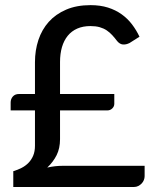

<svg xmlns="http://www.w3.org/2000/svg" viewBox="-20 -746 620 766"><path d="M22.5 -337Q22.5 -351 31.2 -361Q40 -371 56 -371H119.5V-498Q119.5 -545 133.2 -586.5Q147 -628 174.5 -658.8Q202 -689.5 243.8 -707.5Q285.5 -725.5 341 -725.5Q380 -725.5 410.8 -715.8Q441.5 -706 465.2 -689Q489 -672 506.5 -649Q524 -626 536.5 -599.5L497 -574.5Q483 -567.5 470.5 -568.5Q458 -569.5 447.5 -582Q438 -594.5 428 -605.5Q418 -616.5 405.8 -624.8Q393.5 -633 377.8 -637.5Q362 -642 341 -642Q311 -642 288.2 -632Q265.5 -622 250.2 -603.2Q235 -584.5 227.2 -558Q219.5 -531.5 219.5 -498.5V-371H436V-331.5Q436 -321.5 428 -313.5Q420 -305.5 408 -305.5H219.5V-190.5Q219.5 -154.5 206 -127.2Q192.5 -100 168.5 -77.5Q199.5 -84.5 230 -84.5H557V-43Q557 -35.5 554 -27.8Q551 -20 545.2 -14Q539.5 -8 531.8 -4Q524 0 514.5 0H33V-63Q50 -68 65.8 -76Q81.5 -84 93.5 -96.2Q105.5 -108.5 112.5 -125.2Q119.5 -142 119.5 -164.5V-305.5H22.5Z"/></svg>

Font: Lato 2
Style: Regular
Weight: 500
Designer: Lukasz Dziedzic with Adam Twardoch and Botio Nikoltchev
Foundry: tyPoland Lukasz Dziedzic
Version: Version 2.015; 2015-08-06; http://www.latofonts.com/